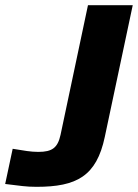

<svg xmlns="http://www.w3.org/2000/svg" viewBox="-191 -520 533 742"><path d="M-43 67C-73 67 -98 62 -142 55L-171 191C-111 198 -92 202 -50 202C105 202 182 161 214 9L322 -500H149L43 1C32 51 11 67 -43 67Z"/></svg>

Font: LT Wave Black
Style: Italic
Weight: 900
Designer: Daniel Lyons
Version: Version 2.5 (Glyphs App)